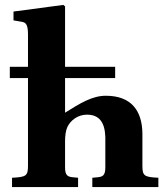

<svg xmlns="http://www.w3.org/2000/svg" viewBox="-20 -762 684 782"><path d="M20 -444H94V-87C94 -45 86 -41 29 -38V0H298V-38L277 -40C256 -42 245 -47 245 -80V-187C245 -209 248 -232 255 -246C268 -272 297 -295 334 -295C384 -295 407 -264 409 -204V-80C409 -47 398 -42 377 -40L356 -38V0H625V-38C568 -41 560 -45 560 -87V-218C559 -312 514 -372 411 -372C356 -372 307 -342 245 -303V-444H449V-490H245V-736L238 -742L35 -715V-679L70 -673C86 -670 94 -661 94 -621V-490H20Z"/></svg>

Font: Heuristica
Style: Bold
Weight: 700
Version: Version 1.0.1